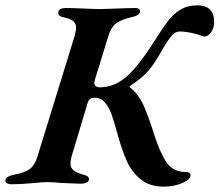

<svg xmlns="http://www.w3.org/2000/svg" viewBox="-54 -684 822 719"><path d="M388 -175Q373 -229 364 -255Q355 -281 339.5 -299.5Q324 -318 301 -318Q280 -318 275 -301L214 -98Q210 -85 210 -72Q210 -56 221 -46.5Q232 -37 258 -30Q270 -27 275 -22.5Q280 -18 279 -10Q278 -4 268.5 0Q259 4 247 4Q236 4 173 1Q148 -2 121 -2Q104 -2 66 2Q24 6 -11 6Q-22 6 -28.5 1.5Q-35 -3 -34 -9Q-33 -23 -1 -30Q39 -37 57.5 -51Q76 -65 86 -97L226 -551Q231 -571 231 -580Q231 -596 220 -605Q209 -614 182 -620Q160 -624 165 -641Q166 -647 173.5 -650.5Q181 -654 191 -654Q216 -654 260 -652Q302 -650 321 -650Q338 -650 382 -652Q428 -654 453 -654Q462 -654 466.5 -650.5Q471 -647 470 -640Q469 -632 461.5 -627.5Q454 -623 439 -620Q398 -610 380 -596Q362 -582 352 -550L301 -384Q299 -376 299 -374Q299 -366 304.5 -361.5Q310 -357 320 -357Q371 -357 415 -393Q459 -429 517 -519Q553 -576 573.5 -603.5Q594 -631 621 -647.5Q648 -664 686 -664Q716 -664 732 -648.5Q748 -633 748 -602Q748 -579 736.5 -563Q725 -547 710 -547Q659 -566 618 -566Q603 -566 588.5 -549.5Q574 -533 555 -500Q526 -447 501.5 -419Q477 -391 437 -365Q431 -361 431 -359.5Q431 -358 433 -356.5Q435 -355 436 -354Q464 -331 481 -295Q498 -259 518 -197L524 -178Q546 -110 570.5 -75Q595 -40 640 -40Q651 -40 656 -35.5Q661 -31 659 -25Q656 -9 625 3Q594 15 559 15Q507 15 473.5 -12Q440 -39 422 -78.5Q404 -118 388 -175Z"/></svg>

Font: EB Garamond SemiBold
Style: Italic
Weight: 600
Italic angle: -17.2°
Designer: Georg Duffner and Octavio Pardo
Foundry: Georg Duffner
Version: Version 1.000